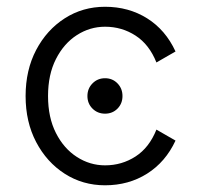

<svg xmlns="http://www.w3.org/2000/svg" viewBox="-20 -536 591 564"><path d="M121.1 -253.9Q121.1 -190.9 144.3 -145.3Q167.5 -99.6 205.8 -75Q244.1 -50.3 288.6 -50.3Q337.9 -50.3 378.2 -76.4Q418.5 -102.5 439.5 -155.3L495.6 -123Q466.3 -60.1 412.1 -25.9Q357.9 8.3 288.6 8.3Q223.1 8.3 170.2 -25.6Q117.2 -59.6 86.2 -118.7Q55.2 -177.7 55.2 -253.9Q55.2 -330.1 86.2 -389.2Q117.2 -448.2 170.2 -482.2Q223.1 -516.1 288.6 -516.1Q357.9 -516.1 412.1 -482.2Q466.3 -448.2 495.6 -384.8L439.5 -352.5Q418.5 -405.3 378.2 -431.4Q337.9 -457.5 288.6 -457.5Q244.1 -457.5 205.8 -432.9Q167.5 -408.2 144.3 -362.5Q121.1 -316.9 121.1 -253.9ZM339.8 -253.9Q339.8 -231.9 325.2 -217Q310.5 -202.1 288.6 -202.1Q266.6 -202.1 251.7 -217Q236.8 -231.9 236.8 -253.9Q236.8 -275.9 251.7 -291Q266.6 -306.2 288.6 -306.2Q310.5 -306.2 325.2 -291Q339.8 -275.9 339.8 -253.9Z"/></svg>

Font: Giphurs Light
Style: Regular
Weight: 300
Version: Version 0.920; ttfautohint (v1.8.4.7-5d5b)